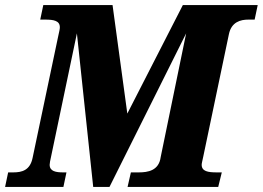

<svg xmlns="http://www.w3.org/2000/svg" viewBox="-37 -734 1032 754"><path d="M-17 0H212L224 -57H211C183 -57 158 -61 158 -87C158 -93 160 -103 164 -121L265 -603L329 0H393L694 -603L594 -117C587 -64 544 -57 508 -57H477L464 0H820L834 -57H814C780 -57 755 -61 755 -87C755 -93 758 -103 761 -118L862 -600C872 -648 908 -657 938 -657H963L975 -714H681L463 -288L405 -714H133L121 -657H141C173 -657 198 -653 198 -627C198 -619 196 -613 191 -589L91 -114C81 -65 49 -57 15 -57H-5Z"/></svg>

Font: Noto Serif SemiCondensed Extra
Style: Italic
Weight: 800
Width: 4
Italic angle: -12°
Designer: Monotype Design Team
Foundry: Monotype Imaging Inc.
Version: Version 1.901